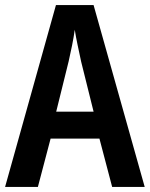

<svg xmlns="http://www.w3.org/2000/svg" viewBox="-20 -735 590 755"><path d="M421 0H549L348 -715H200L0 0H129L179 -190H371ZM299 -493 348 -296H201L250 -494C259 -533 269 -581 274 -618C279 -584 291 -531 299 -493Z"/></svg>

Font: Noto Sans Lao Condensed SemiBold
Style: Regular
Weight: 600
Width: 3
Designer: Monotype Design Team
Foundry: Monotype Imaging Inc.
Version: Version 2.003